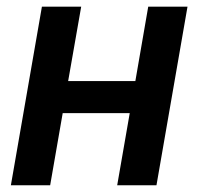

<svg xmlns="http://www.w3.org/2000/svg" viewBox="-20 -548 602 568"><path d="M534.7 -528.3H418.5L380.4 -308.1H181.6L220.2 -528.3H104L12.2 0H128.4L165.5 -213.4H363.8L326.7 0H442.9Z"/></svg>

Font: Roboto Medium
Style: Italic
Weight: 500
Italic angle: -12°
Designer: Google
Version: Version 2.137; 2017